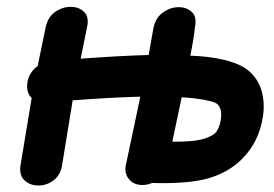

<svg xmlns="http://www.w3.org/2000/svg" viewBox="-20 -555 822 576"><path d="M407 0Q422 0 436 -6Q546 -3 605 -20Q667 -38 708 -80Q756 -129 768 -201Q775 -239 766.5 -275.5Q758 -312 733 -336Q699 -372 604 -384Q580 -387 551 -388Q562 -443 565 -475Q571 -505 555 -519.5Q539 -534 514.5 -533.5Q490 -533 468 -517Q446 -501 440 -469Q433 -427 426 -390Q345 -388 222 -379Q233 -433 241 -473Q248 -503 233 -518.5Q218 -534 193.5 -534.5Q169 -535 146.5 -520Q124 -505 117 -473Q106 -422 93 -357Q66 -337 62 -306Q58 -278 75 -261Q59 -165 41 -56Q38 -27 55 -12.5Q72 2 97 1.5Q122 1 142.5 -15.5Q163 -32 167 -64Q184 -169 198 -254Q319 -263 401 -265L379 -161L358 -62Q352 -36 366.5 -18Q381 0 407 0ZM497 -130 525 -263Q545 -262 563 -260Q621 -253 633 -242Q643 -231 643.5 -214Q644 -197 639 -181Q634 -165 626 -156Q615 -146 593 -139Q560 -129 497 -130Z"/></svg>

Font: Balsamiq Sans
Style: Bold Italic
Weight: 700
Italic angle: -12°
Designer: Michael Angeles
Foundry: Balsamiq SRL
Version: Version 1.020; ttfautohint (v1.8.4.7-5d5b);gftools[0.9.26]